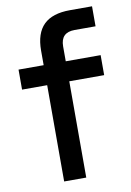

<svg xmlns="http://www.w3.org/2000/svg" viewBox="-82 -762 554 813"><g transform="rotate(-10 195.0 -355.0)"><path d="M277 -710H372V-624H282Q222 -624 222 -564V-500H372V-414H222V0H127V-414H19V-500H127V-563Q127 -637 164 -673.5Q201 -710 277 -710Z"/></g></svg>

Font: MedMera Sans Display
Style: Regular
Weight: 500
Designer: Kasper Nordkvist
Foundry: UNCUT.wtf
Version: Version 1.300